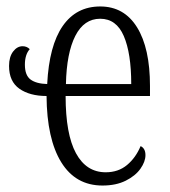

<svg xmlns="http://www.w3.org/2000/svg" viewBox="-20 -564 525 594"><path d="M124 -267Q72 -267 40 -289.5Q8 -312 8 -360Q8 -388 20.5 -404.5Q33 -421 50 -421Q63 -421 72 -412Q57 -395 57 -364Q57 -331 74.5 -318Q92 -305 126 -304Q132 -423 174 -483.5Q216 -544 290 -544Q364 -544 404 -479.5Q444 -415 444 -298V-267H183Q183 -149 215 -90Q247 -31 307 -31Q346 -31 373 -53.5Q400 -76 415 -112Q430 -105 430 -84Q430 -64 414.5 -42Q399 -20 369 -5Q339 10 297 10Q214 10 169.5 -62Q125 -134 124 -267ZM386 -304Q386 -399 363 -452.5Q340 -506 290 -506Q240 -506 213 -453Q186 -400 184 -304Z"/></svg>

Font: Noto Serif CondLight
Style: Regular
Weight: 300
Width: 3
Designer: Monotype Design Team
Foundry: Monotype Imaging Inc.
Version: Version 1.001